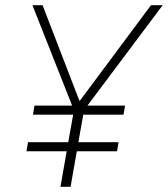

<svg xmlns="http://www.w3.org/2000/svg" viewBox="-20 -720 647 740"><path d="M317 -313H462L456 -278H301L282 -172H437L431 -137H276L252 0H213L237 -137H82L88 -172H243L262 -278H107L113 -313H258L105 -700H144L286 -332H288L562 -700H607Z"/></svg>

Font: Chakra Petch ExtraLight
Style: Italic
Weight: 275
Italic angle: -10°
Designer: Katatrad Aksorn Co.,Ltd.
Foundry: Cadson Demak Co.,Ltd.
Version: Version 1.000; ttfautohint (v1.6)